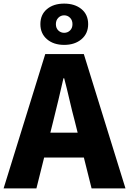

<svg xmlns="http://www.w3.org/2000/svg" viewBox="-28 -1045 716 1065"><path d="M-8 0 223 -745H437L668 0H480L387 -372Q372 -428 357.5 -491Q343 -554 328 -611H324Q311 -553 296 -490.5Q281 -428 267 -372L174 0ZM149 -171V-309H509V-171ZM328 -796Q269 -796 232.5 -827.5Q196 -859 196 -911Q196 -964 232.5 -994.5Q269 -1025 328 -1025Q387 -1025 424 -994.5Q461 -964 461 -911Q461 -859 424 -827.5Q387 -796 328 -796ZM328 -863Q347 -863 360.5 -876Q374 -889 374 -911Q374 -933 360.5 -946.5Q347 -960 328 -960Q309 -960 295.5 -946.5Q282 -933 282 -911Q282 -889 295.5 -876Q309 -863 328 -863Z"/></svg>

Font: Noto Sans SC Black
Style: Regular
Weight: 900
Designer: Ryoko NISHIZUKA  (kana, bopomofo & ideographs); Paul D. Hunt (Latin, Greek & Cyrillic); Sandoll Communications , Soo-you
Foundry: Adobe
Version: Version 2.004-H2;hotconv 1.0.118;makeotfexe 2.5.65603